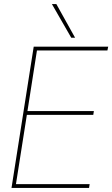

<svg xmlns="http://www.w3.org/2000/svg" viewBox="-20 -931 556 951"><path d="M37 0 147 -700H516L512 -681H163L116 -381H445L442 -362H113L59 -19H424L421 0ZM333 -744 237 -911H259L352 -744Z"/></svg>

Font: Georama ExtraCondensed Thin Thin
Style: Italic
Weight: 250
Italic angle: -9°
Version: Version 1.001